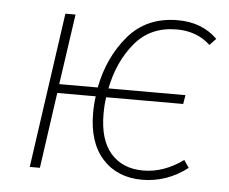

<svg xmlns="http://www.w3.org/2000/svg" viewBox="-44 -581 764 641"><g transform="rotate(5 338.0 -260.5)"><path d="M526 -500Q438 -500 386 -437.5Q334 -375 316 -284H574L569 -254H311Q307 -229 307 -198Q307 -111 346.5 -66Q386 -21 455 -21Q524 -21 589 -68L606 -43Q537 10 454 10Q371 10 321.5 -44.5Q272 -99 272 -198Q272 -229 276 -254H147L111 0H77L151 -520H185L151 -284H280Q300 -387 361.5 -459Q423 -531 527 -531Q609 -531 660 -480L639 -458Q594 -500 526 -500Z"/></g></svg>

Font: Fira Sans UltraLight
Style: Italic
Weight: 200
Italic angle: -8°
Designer: Carrois Corporate & Edenspiekermann AG
Foundry: Carrois Corporate GbR & Edenspiekermann AG
Version: Version 4.203;PS 004.203;hotconv 1.0.88;makeotf.lib2.5.64775